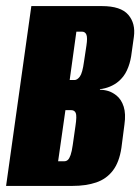

<svg xmlns="http://www.w3.org/2000/svg" viewBox="-30 -611 461 631"><path d="M-10 0 73 -591H305Q367 -591 391.5 -562.5Q416 -534 410 -490L401 -426Q397 -401 387 -379.5Q377 -358 359 -343Q347 -333 331.5 -326.5Q316 -320 299 -318L298 -316Q312 -316 325.5 -312Q339 -308 353 -297Q369 -284 376.5 -260.5Q384 -237 379 -202L369 -125Q362 -78 341 -50.5Q320 -23 286.5 -11.5Q253 0 208 0ZM161 -81H181Q188 -81 193 -85.5Q198 -90 202 -101.5Q206 -113 209 -134L218 -197Q223 -230 219 -239.5Q215 -249 204 -249H185ZM199 -348H215Q224 -348 232.5 -359.5Q241 -371 246 -408L254 -461Q258 -487 254 -497Q250 -507 239 -507H221Z"/></svg>

Font: Alumni Sans Thin Black
Style: Italic
Weight: 900
Italic angle: -8°
Version: Version 1.016